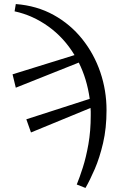

<svg xmlns="http://www.w3.org/2000/svg" viewBox="-20 -747 619 948"><path d="M359 164Q373 130 389 80Q405 30 416.5 -35Q428 -100 428 -177Q428 -187 428 -196Q428 -205 427 -214L133 -93L110 -158L423 -259Q416 -309 402.5 -353.5Q389 -398 369 -438L58 -314L42 -380L348 -475Q296 -561 218.5 -616.5Q141 -672 52 -691L58 -727Q162 -719 245 -673Q328 -627 386.5 -553.5Q445 -480 475.5 -390Q506 -300 506 -203Q506 -114 489 -41Q472 32 448 87.5Q424 143 402 181Z"/></svg>

Font: Source Serif 4 SmText
Style: Regular
Weight: 400
Designer: Frank Grießhammer
Foundry: Adobe
Version: Version 4.005;hotconv 1.1.0;makeotfexe 2.6.0